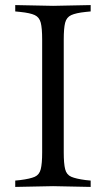

<svg xmlns="http://www.w3.org/2000/svg" viewBox="-20 -733 417 756"><path d="M40 3V-22L60 -24Q99 -29 117 -37Q135 -45 140.5 -67Q146 -89 146 -133V-577Q146 -622 140.5 -643.5Q135 -665 117 -673.5Q99 -682 60 -686L40 -688V-713L189 -710L337 -713V-688L317 -686Q279 -682 260.5 -673.5Q242 -665 236.5 -643.5Q231 -622 231 -577V-133Q231 -89 236.5 -67Q242 -45 260.5 -37Q279 -29 317 -24L337 -22V3L189 0Z"/></svg>

Font: Baskervville
Style: Regular
Weight: 400
Designer: Alexis Faudot, Rémi Forte, Morgane Pierson, Rafael Ribas, Tanguy Vanlaeys, Rosalie Wagner, Thomas Huot-Marchand
Foundry: ANRT
Version: Version 1.100